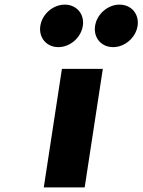

<svg xmlns="http://www.w3.org/2000/svg" viewBox="-20 -811 617 831"><path d="M248 -513 169.5 0H346.5L425 -513ZM497.5 -791C446.5 -791 399.3 -750 391.5 -699C383.7 -648 418.4 -607 469.4 -607C520.4 -607 567.7 -648 575.5 -699C583.3 -750 548.5 -791 497.5 -791ZM260.5 -791C209.5 -791 162.3 -750 154.5 -699C146.7 -648 181.4 -607 232.4 -607C283.4 -607 330.7 -648 338.5 -699C346.3 -750 311.5 -791 260.5 -791Z"/></svg>

Font: Sztylet
Style: BdObl
Weight: 700
Foundry: Cannot Into Space Fonts, PlusOne Fonts
Version: Version 0.12